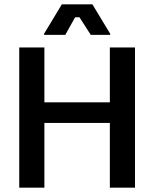

<svg xmlns="http://www.w3.org/2000/svg" viewBox="-20 -870 715 890"><path d="M282.5 -708.3 328.3 -790H348.3L400.8 -708.3H490.8V-713.3L408.3 -850H266.7L184.2 -713.3V-708.3ZM185.8 0V-300H489.2V0H605.8V-650H489.2V-395.8H185.8V-650H69.2V0Z"/></svg>

Font: Familjen Grotesk Medium
Style: Regular
Weight: 500
Designer: Anders Wikstroem, Jonas Baeckman, Matilda Gysing, Kristian Moeller
Foundry: Familjen STHLM AB
Version: Version 2.000